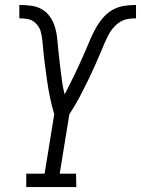

<svg xmlns="http://www.w3.org/2000/svg" viewBox="-20 -755 569 775"><path d="M86 0V-54H160L199 -294Q189 -327 182 -361Q175 -395 170 -430Q165 -465 160.5 -500Q156 -535 153 -571V-572Q152 -586 150 -600Q148 -614 144.5 -627Q141 -640 132.5 -651.5Q124 -663 113 -670Q102 -677 87 -679Q72 -681 58 -681V-735Q82 -735 105.5 -732Q129 -729 148.5 -718Q168 -707 181 -688.5Q194 -670 201 -648.5Q208 -627 210.5 -604Q213 -581 215 -557.5Q217 -534 220 -511Q223 -488 225.5 -465Q228 -442 231.5 -419.5Q235 -397 241 -374Q252 -396 263.5 -418.5Q275 -441 285.5 -463Q296 -485 306 -507.5Q316 -530 326 -553Q336 -576 345.5 -598.5Q355 -621 367.5 -643Q380 -665 397 -684.5Q414 -704 436 -716Q458 -728 482 -731.5Q506 -735 529 -735V-681Q515 -681 500 -679Q485 -677 471 -670Q457 -663 445.5 -651.5Q434 -640 425.5 -627Q417 -614 411 -600Q405 -586 398 -572V-571Q383 -535 367.5 -500Q352 -465 335 -430Q318 -395 300 -361Q282 -327 260 -294L221 -54H287L288 0Z"/></svg>

Font: Iosevka QP Light
Style: Italic
Weight: 300
Italic angle: -9°
Designer: Belleve Invis
Foundry: Belleve Invis
Version: Version 20.0.0; ttfautohint (v1.8.4)